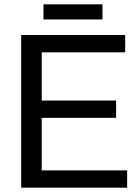

<svg xmlns="http://www.w3.org/2000/svg" viewBox="-20 -868 646 888"><path d="M454 -778V-848H181V-778ZM173 -626H559V-706H78V0H568V-80H173V-323H517V-403H173Z"/></svg>

Font: Alpha Lyrae Medium
Style: Regular
Weight: 500
Designer: Nikolay Petroussenko, Plamen Motev
Foundry: Fontfabric LLC
Version: Version 1.000;hotconv 1.0.109;makeotfexe 2.5.65596